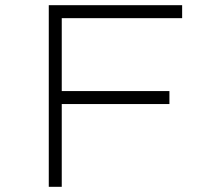

<svg xmlns="http://www.w3.org/2000/svg" viewBox="-20 -720 837 740"><path d="M168 0V-700H218V0ZM196 -319V-369H633V-319ZM200 -650V-700H682V-650Z"/></svg>

Font: Lexend Peta ExtraLight
Style: Regular
Weight: 250
Version: Version 1.007